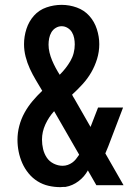

<svg xmlns="http://www.w3.org/2000/svg" viewBox="-20 -763 540 791"><path d="M229 8Q204 8 180 2.5Q156 -3 135 -16Q114 -29 98 -48.5Q82 -68 72 -90.5Q62 -113 57 -137.5Q52 -162 52 -187Q52 -216 59.5 -244.5Q67 -273 81 -298.5Q95 -324 114 -346.5Q133 -369 154 -389Q141 -411 127.5 -433.5Q114 -456 103 -480Q92 -504 85.5 -529.5Q79 -555 79 -581Q79 -613 89 -644Q99 -675 120 -698.5Q141 -722 171.5 -732.5Q202 -743 234 -743Q266 -743 296.5 -732Q327 -721 348 -697.5Q369 -674 379 -643Q389 -612 389 -581Q389 -550 380 -520.5Q371 -491 356 -465Q341 -439 320 -416Q299 -393 277 -373Q279 -369 281 -365Q283 -361 286 -357L353 -240L384 -320H487L426 -160Q423 -153 420 -145.5Q417 -138 414 -131L489 0H377L342 -61Q328 -35 303.5 -16.5Q279 2 250 7H242ZM226 -455Q239 -468 250 -482Q261 -496 270 -511.5Q279 -527 283.5 -544.5Q288 -562 288 -580Q288 -593 285.5 -606Q283 -619 276.5 -630Q270 -641 258.5 -648Q247 -655 234 -655Q221 -655 209.5 -648Q198 -641 191.5 -629.5Q185 -618 182.5 -605Q180 -592 180 -579Q180 -563 184 -546.5Q188 -530 194.5 -514.5Q201 -499 209 -484Q217 -469 226 -455ZM238 -80Q249 -80 259 -83.5Q269 -87 277.5 -93Q286 -99 292.5 -107Q299 -115 305 -124L306 -126L203 -305Q181 -281 167 -250.5Q153 -220 153 -188Q153 -168 157.5 -149Q162 -130 172.5 -114Q183 -98 201 -89Q219 -80 238 -80Z"/></svg>

Font: Zed Sans Semibold
Style: Regular
Weight: 600
Designer: Belleve Invis
Foundry: Belleve Invis
Version: Version 1.0.0; ttfautohint (v1.8.4)